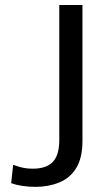

<svg xmlns="http://www.w3.org/2000/svg" viewBox="-20 -733 448 766"><path d="M309 -713V-172Q309 -103 284.2 -62.8Q259.5 -22.5 216.2 -5Q173 12.5 121.5 12.5Q93.5 12.5 68 8.5Q42.5 4.5 24.5 -2.5L32.5 -75.5Q58 -66 75 -63Q92 -60 111 -60Q165 -60 190.8 -87.2Q216.5 -114.5 216.5 -174V-713Z"/></svg>

Font: Heraclito
Style: Regular
Weight: 400
Designer: Kostas Bartsokas (font) & Cristiano Sobral (main changes)
Foundry: Kostas Bartsokas (font) & Cristiano Sobral (main changes)
Version: Version 1.00;July 8, 2020;FontCreator 13.0.0.2655 64-bit